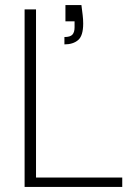

<svg xmlns="http://www.w3.org/2000/svg" viewBox="-20 -737 542 757"><path d="M77 0V-700H122V-37H462V0ZM234 -562V-591Q257 -591 265.5 -600.5Q274 -610 274 -629V-653H238V-717H301Q304 -694 306 -677Q308 -660 308 -644Q308 -596 288 -579Q268 -562 234 -562Z"/></svg>

Font: DM Sans 17pt ExtraLight
Style: Regular
Weight: 250
Version: Version 4.004;gftools[0.9.30]